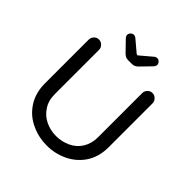

<svg xmlns="http://www.w3.org/2000/svg" viewBox="-229 -1024 1197 1197"><g transform="rotate(45 370.0 -425.5)"><path d="M311.5 -744.1 245.1 -812.5Q237.3 -822.3 237.3 -833Q237.3 -843.8 246.6 -853Q255.9 -862.3 267.6 -862.3Q278.3 -862.3 286.1 -855.5L362.3 -791Q368.2 -787.1 370.1 -787.1Q374 -787.1 377.9 -791L454.1 -855.5Q461.9 -862.3 472.7 -862.3Q484.4 -862.3 493.7 -853Q502.9 -843.8 502.9 -833Q502.9 -822.3 495.1 -812.5L428.7 -744.1Q410.2 -724.6 388.7 -724.6H351.6Q330.1 -724.6 311.5 -744.1ZM236.3 -18.6Q168.9 -48.8 128.9 -110.4Q88.9 -171.9 88.9 -255.9V-641.6Q88.9 -660.2 102.1 -673.8Q115.2 -687.5 133.8 -687.5Q152.3 -687.5 166 -673.8Q179.7 -660.2 179.7 -641.6V-252.9Q179.7 -193.4 207 -154.3Q232.4 -114.3 275.9 -93.3Q319.3 -72.3 370.1 -72.3Q419.9 -72.3 463.9 -92.8Q509.8 -114.3 535.2 -155.8Q560.5 -197.3 560.5 -252.9V-641.6Q560.5 -660.2 573.7 -673.8Q586.9 -687.5 605.5 -687.5Q624 -687.5 637.7 -673.8Q651.4 -660.2 651.4 -641.6V-255.9Q651.4 -169.9 610.4 -108.4Q570.3 -49.8 506.3 -19.5Q442.4 10.7 370.1 10.7Q299.8 10.7 236.3 -18.6Z"/></g></svg>

Font: FakePearl
Style: Regular
Weight: 400
Version: Version 1.2